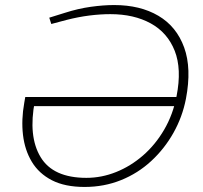

<svg xmlns="http://www.w3.org/2000/svg" viewBox="-20 -730 803 760"><path d="M315 10Q237 10 185.5 -16.5Q134 -43 106 -89.5Q78 -136 71 -196Q64 -256 76 -323L80 -346H699L692 -310H91L118 -330Q91 -191 140.5 -108.5Q190 -26 322 -26Q382 -26 439.5 -49Q497 -72 546 -114.5Q595 -157 630 -217Q665 -277 679 -350Q700 -457 671.5 -529Q643 -601 576.5 -637.5Q510 -674 417 -674Q377 -674 333.5 -668.5Q290 -663 243 -651L183 -635L175 -660L236 -679Q289 -696 339 -703Q389 -710 432 -710Q535 -710 607 -667.5Q679 -625 709 -542Q739 -459 716 -339Q702 -267 666.5 -204Q631 -141 578.5 -92.5Q526 -44 459 -17Q392 10 315 10Z"/></svg>

Font: REM Thin
Style: Italic
Weight: 250
Italic angle: -11°
Designer: Octavio Pardo
Foundry: Ashler Design
Version: Version 1.005;gftools[0.9.28]